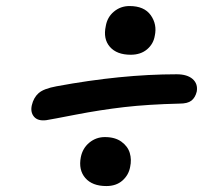

<svg xmlns="http://www.w3.org/2000/svg" viewBox="-20 -650 740 639"><path d="M415 -467.8Q368.7 -467.8 345.7 -494.1Q322.8 -520.5 332 -563Q336.9 -592.8 359.1 -611.3Q381.3 -629.9 411.1 -629.9Q460 -629.9 481.7 -599.4Q503.4 -568.8 495.1 -530.8Q490.7 -503.9 469.5 -485.8Q448.2 -467.8 415 -467.8ZM133.8 -250Q106 -246.6 93.3 -261.5Q80.6 -276.4 85.9 -299.8Q91.8 -325.2 108.6 -340.1Q125.5 -355 168 -362.8Q383.8 -402.8 567.9 -402.8Q603 -402.8 621.1 -387Q639.2 -371.1 634.8 -345.2Q629.9 -325.2 617.2 -315.2Q604.5 -305.2 578.1 -305.2Q472.7 -302.7 393.1 -293.5Q313.5 -284.2 232.9 -268.6Q152.3 -252.9 133.8 -250ZM334 -30.8Q287.1 -30.8 263.9 -57.6Q240.7 -84.5 249 -127Q254.9 -156.7 277.3 -175.3Q299.8 -193.8 329.1 -193.8Q362.8 -193.8 384 -178.5Q405.3 -163.1 411.9 -140.9Q418.5 -118.7 413.1 -94.2Q408.2 -67.4 387.5 -49.1Q366.7 -30.8 334 -30.8Z"/></svg>

Font: Shantell Sans Irregular
Style: Italic
Weight: 500
Italic angle: -11.31°
Designer: Stephen Nixon, Anya Danilova, Shantell Martin
Foundry: Arrow Type
Version: Version 1.006;[9816181b4]